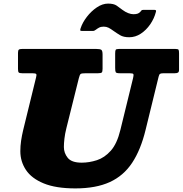

<svg xmlns="http://www.w3.org/2000/svg" viewBox="-20 -1022 1015 1067"><path d="M418 -587 349 -310Q341 -278 338 -251.2Q335 -224.5 335 -205Q335 -171.5 356.5 -144.8Q378 -118 434 -118Q476 -118 518.5 -131.8Q561 -145.5 595.8 -184.5Q630.5 -223.5 649 -300L719.5 -588Q723.5 -604.5 721.5 -609.8Q719.5 -615 699 -615H645Q626.5 -615 623.2 -620.8Q620 -626.5 620 -645V-724Q620 -739.5 622.8 -744.8Q625.5 -750 641 -750H955Q970 -750 972.5 -745Q975 -740 975 -725V-635Q975 -622.5 969.5 -618.8Q964 -615 952 -615H891Q875 -615 869.8 -611.8Q864.5 -608.5 861.5 -596L789 -300Q762 -189 714.2 -117Q666.5 -45 589.8 -10Q513 25 399 25Q290.5 25 223 -2.8Q155.5 -30.5 124.2 -77.5Q93 -124.5 93 -182Q93 -210 97.2 -239.5Q101.5 -269 109 -300L180.5 -592Q184.5 -606.5 181 -610.8Q177.5 -615 158 -615H103Q88.5 -615 84.2 -619.2Q80 -623.5 80 -639V-728.5Q80 -742.5 85 -746.2Q90 -750 103 -750H515Q535.5 -750 542.8 -745.2Q550 -740.5 550 -718.5V-640Q550 -623.5 545.5 -619.2Q541 -615 525 -615H458Q433.5 -615 428.2 -611Q423 -607 418 -587ZM698 -815Q666.5 -815 647.2 -826.5Q628 -838 612 -849.5Q595 -862 583 -868Q571 -874 556 -874Q540.5 -874 529.8 -868Q519 -862 513 -857Q504.5 -850 496 -850H435Q426.5 -850 426 -853.8Q425.5 -857.5 428 -865Q438.5 -897 462.8 -928.5Q487 -960 518.2 -981Q549.5 -1002 580.5 -1002Q612 -1002 628.2 -990.8Q644.5 -979.5 660 -967.5Q676 -955.5 692.2 -949.2Q708.5 -943 721 -943Q733.5 -943 742.8 -945.5Q752 -948 759.5 -956Q764 -961 766.2 -964Q768.5 -967 775.5 -967H839.5Q850 -967 846.5 -956Q837 -919 814.8 -886.8Q792.5 -854.5 762.5 -834.8Q732.5 -815 698 -815Z"/></svg>

Font: Besley* Fatface
Style: Italic
Weight: 900
Italic angle: -13°
Designer: Owen Earl
Foundry: indestructible type*
Version: Version 3.000; ttfautohint (v1.8.3)